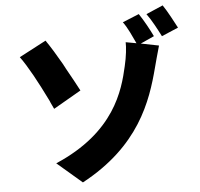

<svg xmlns="http://www.w3.org/2000/svg" viewBox="-61 -938 1123 1079"><g transform="rotate(-5 500.0 -399.0)"><path d="M971 -743C953 -777 922 -837 896 -875L801 -834C829 -796 856 -744 877 -703L971 -743ZM823 -532C829 -553 843 -609 856 -652L755 -672L832 -707C815 -743 784 -800 758 -838L665 -800C691 -765 712 -716 731 -676L671 -687C672 -659 667 -607 654 -553C624 -420 562 -188 223 -43L363 77C691 -99 774 -343 823 -532ZM394 -439C377 -471 351 -520 323 -569L318 -579C317 -581 316 -582 315 -584L310 -594C280 -647 248 -699 223 -735L71 -655C113 -598 164 -503 212 -405L217 -395L221 -385C227 -373 232 -361 238 -349L394 -439Z"/></g></svg>

Font: Glow Sans SC Normal ExtraBold
Style: Regular
Weight: 800
Designer: Ryoko NISHIZUKA (kana, bopomofo & ideographs); Paul D. Hunt (Latin, Greek & Cyrillic); Sandoll Communications, Soo-young
Version: Version 0.93